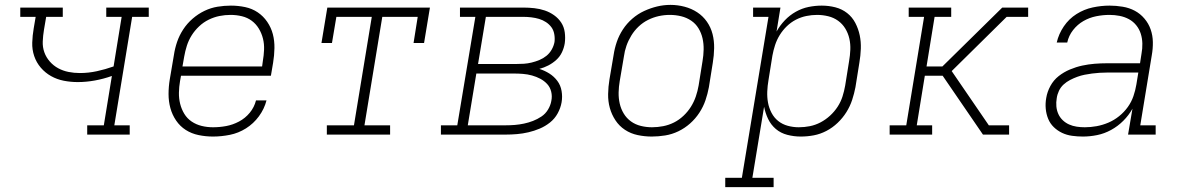

<svg xmlns="http://www.w3.org/2000/svg" viewBox="-20 -551 4840 786"><path d="M337 0V-38H405L438 -240Q404 -228 368.5 -221.5Q333 -215 298 -215Q269 -215 241 -220.5Q213 -226 189 -239.5Q165 -253 147 -274Q129 -295 120 -321.5Q111 -348 112 -377Q113 -406 118 -435L126 -482H63V-520H237V-482H169L160 -429Q156 -405 155 -381.5Q154 -358 161.5 -337Q169 -316 184 -299Q199 -282 218.5 -271.5Q238 -261 260.5 -256.5Q283 -252 307 -252Q342 -252 376.5 -259.5Q411 -267 445 -279L478 -482H415V-520H589V-482H521L448 -38H511V0Z M852 8Q822 8 793 2Q764 -4 740.5 -19Q717 -34 701 -57.5Q685 -81 677.5 -108.5Q670 -136 670 -166Q670 -196 675 -226L692 -326Q696 -353 705 -379.5Q714 -406 730 -430.5Q746 -455 768.5 -474.5Q791 -494 817 -506.5Q843 -519 870.5 -523.5Q898 -528 925 -528Q955 -528 983.5 -522Q1012 -516 1035 -500.5Q1058 -485 1074 -461.5Q1090 -438 1097 -411Q1104 -384 1103.5 -354Q1103 -324 1098 -294L1089 -241H721L717 -219Q713 -196 712.5 -172Q712 -148 717.5 -126Q723 -104 734.5 -85Q746 -66 764.5 -53.5Q783 -41 805.5 -35.5Q828 -30 852 -30Q879 -30 906 -35Q933 -40 958.5 -53.5Q984 -67 1002.5 -89.5Q1021 -112 1028 -140H1071Q1062 -105 1040 -75Q1018 -45 987 -25.5Q956 -6 921 1Q886 8 852 8ZM1053 -279 1056 -301Q1060 -324 1061 -347.5Q1062 -371 1056.5 -393Q1051 -415 1039.5 -434Q1028 -453 1010.5 -466Q993 -479 970.5 -484.5Q948 -490 924 -490Q901 -490 878.5 -485.5Q856 -481 834.5 -470.5Q813 -460 795 -443Q777 -426 764.5 -406Q752 -386 745 -364Q738 -342 734 -319L727 -279Z M1318 0V-38H1429L1502 -482H1357L1339 -375H1296L1320 -520H1740L1716 -375H1673L1690 -482H1545L1472 -38H1577V0Z M1785 0V-38H1852L1926 -482H1863V-520H2123Q2145 -520 2167.5 -517.5Q2190 -515 2210.5 -508Q2231 -501 2248.5 -488.5Q2266 -476 2277.5 -458.5Q2289 -441 2292 -418.5Q2295 -396 2292 -374Q2289 -355 2280.5 -337Q2272 -319 2257 -305.5Q2242 -292 2224.5 -283Q2207 -274 2188 -269Q2210 -262 2229 -250Q2248 -238 2261.5 -220Q2275 -202 2279 -178.5Q2283 -155 2279 -132Q2275 -109 2263 -87Q2251 -65 2231.5 -49.5Q2212 -34 2189.5 -24.5Q2167 -15 2143.5 -9.5Q2120 -4 2096.5 -2Q2073 0 2050 0ZM1937 -289H2093Q2109 -289 2124.5 -290Q2140 -291 2156.5 -295Q2173 -299 2188.5 -305.5Q2204 -312 2217 -322.5Q2230 -333 2238.5 -348Q2247 -363 2250 -379Q2252 -395 2249 -411.5Q2246 -428 2237 -440Q2228 -452 2215 -460.5Q2202 -469 2187 -473.5Q2172 -478 2155.5 -480Q2139 -482 2123 -482H1969ZM2050 -38Q2069 -38 2087.5 -39.5Q2106 -41 2125 -45Q2144 -49 2162 -56Q2180 -63 2196.5 -74Q2213 -85 2223.5 -102.5Q2234 -120 2237 -138Q2241 -157 2236.5 -175.5Q2232 -194 2220 -207Q2208 -220 2192 -228.5Q2176 -237 2158 -242Q2140 -247 2121 -248.5Q2102 -250 2083 -250H1930L1895 -38Z M2648 8Q2619 8 2590.5 2Q2562 -4 2538.5 -19.5Q2515 -35 2499.5 -58.5Q2484 -82 2476.5 -109Q2469 -136 2469.5 -166Q2470 -196 2475 -226L2492 -326Q2496 -353 2505 -379.5Q2514 -406 2530 -430.5Q2546 -455 2568.5 -474.5Q2591 -494 2617 -506Q2643 -518 2670 -524.5Q2697 -531 2725 -531Q2754 -531 2782.5 -523.5Q2811 -516 2834.5 -500.5Q2858 -485 2874 -462Q2890 -439 2897 -411.5Q2904 -384 2903.5 -354Q2903 -324 2898 -294L2882 -194Q2877 -167 2868 -140.5Q2859 -114 2843 -89.5Q2827 -65 2805 -45.5Q2783 -26 2757 -13.5Q2731 -1 2703 3.5Q2675 8 2648 8ZM2649 -30Q2672 -30 2695 -34.5Q2718 -39 2739 -49.5Q2760 -60 2778 -77Q2796 -94 2808.5 -114Q2821 -134 2828.5 -156Q2836 -178 2840 -201L2856 -301Q2860 -324 2860.5 -348Q2861 -372 2856 -394Q2851 -416 2839.5 -435Q2828 -454 2809.5 -466.5Q2791 -479 2768.5 -484.5Q2746 -490 2722 -490Q2699 -490 2676.5 -485Q2654 -480 2633 -469.5Q2612 -459 2594.5 -442.5Q2577 -426 2564.5 -405.5Q2552 -385 2544.5 -363.5Q2537 -342 2534 -319L2517 -219Q2513 -196 2512.5 -172.5Q2512 -149 2517 -127Q2522 -105 2533.5 -86Q2545 -67 2563 -54Q2581 -41 2603.5 -35.5Q2626 -30 2649 -30Z M2949 215V177H3017L3126 -482H3063V-520H3175L3159 -422Q3173 -447 3193 -468Q3213 -489 3238 -503Q3263 -517 3290 -522.5Q3317 -528 3344 -528Q3344 -528 3344 -528Q3344 -528 3344 -528Q3373 -528 3400 -521Q3427 -514 3448 -497.5Q3469 -481 3481.5 -457Q3494 -433 3499.5 -406.5Q3505 -380 3504 -351.5Q3503 -323 3498 -294L3482 -194Q3477 -168 3468.5 -142Q3460 -116 3445 -92Q3430 -68 3409 -48Q3388 -28 3363 -15Q3338 -2 3311.5 3Q3285 8 3258 8Q3230 8 3203 1Q3176 -6 3156 -23Q3136 -40 3124.5 -64Q3113 -88 3108 -114L3060 177H3147V215ZM3250 -30Q3273 -30 3295.5 -34.5Q3318 -39 3339 -50Q3360 -61 3378 -77.5Q3396 -94 3409 -114Q3422 -134 3429 -156Q3436 -178 3440 -201L3456 -301Q3460 -324 3461 -347.5Q3462 -371 3457 -393Q3452 -415 3440.5 -434Q3429 -453 3411 -466Q3393 -479 3370.5 -484.5Q3348 -490 3325 -490Q3303 -490 3281 -485.5Q3259 -481 3238.5 -470.5Q3218 -460 3201 -443.5Q3184 -427 3172 -407.5Q3160 -388 3153 -366.5Q3146 -345 3142 -323L3126 -223Q3122 -200 3121 -176.5Q3120 -153 3124 -131Q3128 -109 3138.5 -89Q3149 -69 3166 -55.5Q3183 -42 3205 -36Q3227 -30 3250 -30Z M3622 0V-38H3690L3763 -482H3700V-520H3874V-482H3806L3773 -279H3838L4083 -520H4189V-482H4101L3876 -260L4028 -38H4111V0H4004L3839 -241H3766L3733 -38H3796V0Z M4413 8Q4391 8 4369 5Q4347 2 4328 -7Q4309 -16 4294 -30.5Q4279 -45 4271 -64.5Q4263 -84 4261 -106Q4259 -128 4263 -150Q4267 -175 4280 -199Q4293 -223 4314 -239.5Q4335 -256 4360 -266.5Q4385 -277 4410.5 -282.5Q4436 -288 4461.5 -290Q4487 -292 4512 -292H4647L4653 -331Q4657 -352 4656.5 -373Q4656 -394 4650 -413Q4644 -432 4631.5 -447.5Q4619 -463 4601.5 -472.5Q4584 -482 4563.5 -486Q4543 -490 4522 -490Q4495 -490 4467.5 -484.5Q4440 -479 4415.5 -465Q4391 -451 4373 -428Q4355 -405 4349 -377H4306Q4314 -412 4335 -443Q4356 -474 4387 -493.5Q4418 -513 4453 -520.5Q4488 -528 4522 -528Q4549 -528 4576 -523.5Q4603 -519 4625.5 -507Q4648 -495 4665 -475Q4682 -455 4690.5 -430.5Q4699 -406 4699.5 -379Q4700 -352 4695 -324L4648 -38H4711V0H4598L4616 -106Q4601 -79 4578.5 -56.5Q4556 -34 4528.5 -19Q4501 -4 4471.5 2Q4442 8 4413 8ZM4421 -30Q4445 -30 4469.5 -34.5Q4494 -39 4517.5 -49Q4541 -59 4561.5 -75.5Q4582 -92 4597 -113Q4612 -134 4620 -157.5Q4628 -181 4632 -205L4640 -254H4512Q4497 -254 4481.5 -253Q4466 -252 4450.5 -250Q4435 -248 4420 -245Q4405 -242 4390 -236.5Q4375 -231 4360.5 -223.5Q4346 -216 4334 -205Q4322 -194 4315 -179Q4308 -164 4306 -149Q4303 -132 4304.5 -115.5Q4306 -99 4312.5 -84.5Q4319 -70 4330.5 -59Q4342 -48 4356.5 -41.5Q4371 -35 4387.5 -32.5Q4404 -30 4421 -30Z"/></svg>

Font: Iosevka Etoile XLtObl
Style: Regular
Weight: 200
Italic angle: -9°
Designer: Belleve Invis
Foundry: Belleve Invis
Version: Version 15.5.2; ttfautohint (v1.8.4)